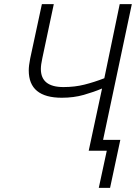

<svg xmlns="http://www.w3.org/2000/svg" viewBox="-20 -734 671 935"><path d="M461 181H516L566 -53H482L622 -714H563L488 -353Q439 -334 391.5 -322Q344 -310 289 -310Q179 -310 179 -398Q179 -418 186 -450L242 -714H184L127 -449Q120 -414 120 -391Q120 -258 281 -258Q339 -258 388 -272Q437 -286 477 -303L412 0H500Z"/></svg>

Font: Noto Sans UI Light
Style: Italic
Weight: 300
Italic angle: -12°
Designer: Monotype Design Team
Foundry: Monotype Imaging Inc.
Version: Version 1.901